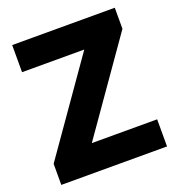

<svg xmlns="http://www.w3.org/2000/svg" viewBox="-130 -871 854 925"><g transform="rotate(-20 297.0 -408.0)"><path d="M569 -51V-190H234L561 -657V-765H35V-626H354L27 -159V-51Z"/></g></svg>

Font: Noto Sans Tamil UI ExtraBold
Style: Regular
Weight: 800
Designer: Jelle Bosma - Monotype Design Team
Foundry: Monotype Imaging Inc.
Version: Version 2.004